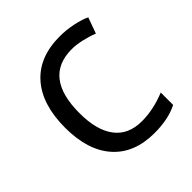

<svg xmlns="http://www.w3.org/2000/svg" viewBox="-155 -660 786 786"><g transform="rotate(-45 238.0 -267.5)"><path d="M299.8 9.8Q183.6 9.8 119.9 -61.8Q56.2 -133.3 56.2 -264.2Q56.2 -398.4 120.8 -471.7Q185.5 -544.9 305.2 -544.9Q343.8 -544.9 382.3 -536.6Q420.9 -528.3 442.9 -517.1L418 -448.2Q391.1 -459 359.4 -466.1Q327.6 -473.1 303.2 -473.1Q140.1 -473.1 140.1 -265.1Q140.1 -166.5 179.9 -113.8Q219.7 -61 297.9 -61Q364.7 -61 435.1 -89.8V-18.1Q381.3 9.8 299.8 9.8Z"/></g></svg>

Font: f0_25643 
Style: Regular
Weight: 400
Foundry: Ascender Corporation
Version: Version 1.10